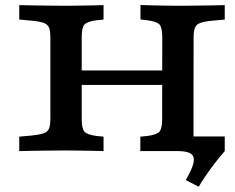

<svg xmlns="http://www.w3.org/2000/svg" viewBox="-20 -591 921 751"><path d="M177 -369.4V-445.2Q177 -469.8 171.8 -482.8Q166.6 -495.7 150.8 -501.5Q135 -507.3 103.7 -510.1L55.3 -514.5V-571Q77.7 -570.2 109.6 -569.8Q141.5 -569.4 173.6 -569Q205.7 -568.5 229.9 -568.5H237.9H243.2Q262.2 -568.5 287.6 -569Q313 -569.4 339.1 -569.8Q365.1 -570.2 385 -571V-514.5L357.4 -511.7Q320.4 -506.9 310 -494.6Q299.6 -482.3 299.6 -445.2V-369.4ZM614.3 -201.6 614.7 -445.2Q614.7 -482.3 604.3 -494.6Q593.9 -506.9 556.5 -511.7L529.4 -514.9V-571.4Q549.2 -570.6 575.3 -570Q601.3 -569.4 627.1 -569Q653 -568.5 671.1 -568.5H676.4H684.5Q708.7 -568.5 740.8 -569Q772.9 -569.4 804.7 -569.8Q836.6 -570.2 859.1 -571V-514.5L810.6 -510.1Q779.7 -507.3 763.9 -501.5Q748.1 -495.7 742.7 -482.8Q737.3 -469.8 737.3 -445.2L736.9 -201.6ZM229.9 -2.4Q205.7 -2.4 173.6 -2Q141.5 -1.6 109.6 -1.2Q77.7 -0.8 55.3 0V-56.5L103.7 -60.9Q135 -64.1 150.8 -69.7Q166.6 -75.3 171.8 -88.4Q177 -101.6 177 -125.8V-369.4H299.6V-125.8Q299.6 -88.6 310 -76.4Q320.4 -64.1 357.4 -59.2L385 -56.5V0Q365.1 -0.8 339.1 -1.2Q313 -1.6 287.6 -2Q262.2 -2.4 243.2 -2.4H237.9ZM251.8 -258.9V-315.3H662.5V-258.9ZM706.6 113.2Q731.9 70.5 736.9 45.8Q741.9 21 726.9 10.5Q712 0 676.8 0H528.9L628.8 -57.3L727.3 -65.3L735.3 -57.3H859.1V0Q842.3 19.1 822.3 44.8Q802.3 70.6 785.1 95.7Q767.9 120.8 757.2 139.5ZM670.7 -2.4Q652.5 -2.4 626.7 -2Q600.9 -1.6 574.8 -1.2Q548.8 -0.8 528.9 0V-56.5L556.5 -59.2Q593.5 -64.1 603.9 -76.4Q614.3 -88.6 614.3 -125.8V-201.6H736.9V0L675.2 -2.4Z"/></svg>

Font: Playfair 5pt SemiExpanded Light
Style: Regular
Weight: 300
Width: 6
Designer: Claus Eggers Sørensen
Foundry: Claus Eggers Sørensen
Version: Version 2.203